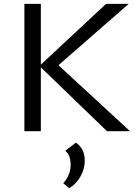

<svg xmlns="http://www.w3.org/2000/svg" viewBox="-20 -678 719 992"><path d="M282 -341 652 0H533L191 -330V0H106V-658H191V-344L528 -658H645ZM372 59Q418 90 418 152Q418 193 396.5 232.5Q375 272 338 294L307 269Q345 226 345 173Q345 123 317 101Z"/></svg>

Font: EauTestInfant Medium
Style: Regular
Weight: 500
Designer: Christian Thalmann (Catharsis Fonts)
Version: Version 0.001;PS 000.001;hotconv 1.0.88;makeotf.lib2.5.64775